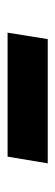

<svg xmlns="http://www.w3.org/2000/svg" viewBox="160 -556 146 506"><g transform="rotate(90 233.0 -303.0)"><path d="M83.1 -355.8 66.1 -250H392.8L410.5 -355.8Z"/></g></svg>

Font: Riot Sans 2.0
Style: Bold Italic
Weight: 600
Italic angle: -9.39999°
Designer: Rasmus Andersson
Foundry: rsms
Version: Version 3.006;hotconv 1.0.109;makeotfexe 2.5.65596